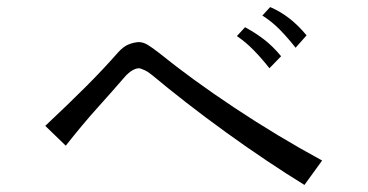

<svg xmlns="http://www.w3.org/2000/svg" viewBox="-20 -599 1040 543"><path d="M841 -76Q792 -106 734.5 -144.5Q677 -183 619.5 -224.5Q562 -266 508 -308Q454 -350 411 -386Q399 -396 389 -400.5Q379 -405 374 -406Q356 -406 335 -384Q297 -340 255.5 -294Q214 -248 166 -187L108 -243Q174 -305 223.5 -354.5Q273 -404 315 -452Q330 -468 344 -473.5Q358 -479 372 -480Q385 -480 398 -472Q411 -464 429 -450Q523 -374 643.5 -294Q764 -214 891 -145ZM742 -406Q720 -434 697.5 -457Q675 -480 650 -497L673 -522Q701 -507 726 -488Q751 -469 775 -440ZM816 -464Q794 -492 771.5 -515Q749 -538 722 -555L744 -579Q801 -555 847 -499Z"/></svg>

Font: NanumGothicCoding
Style: Regular
Weight: 400
Monospace: yes
Designer: Kwon Bruce; Nicolas Noh; Sung-woo Choi; Go-un Cha; Soo-hyun Park;
Foundry: NHN Corporation
Version: Version 2.000;PS 1;hotconv 1.0.49;makeotf.lib2.0.14853